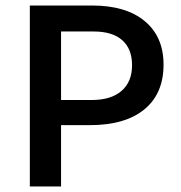

<svg xmlns="http://www.w3.org/2000/svg" viewBox="-20 -675 654 695"><path d="M88 0V-655H314Q436 -655 504 -598.5Q572 -542 572 -441Q572 -336 502.5 -279Q433 -222 305 -222H201V0ZM458 -439Q458 -498 422.5 -529.5Q387 -561 319 -561H201V-313H312Q382 -313 420 -346Q458 -379 458 -439Z"/></svg>

Font: Intel One Mono Medium
Style: Regular
Weight: 500
Monospace: yes
Designer: Fred Shallcrass
Foundry: Frere-Jones Type LLC
Version: Version 1.400;hotconv 1.1.0;makeotfexe 2.6.0;FJTRelease1.4